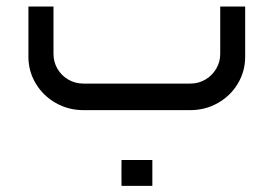

<svg xmlns="http://www.w3.org/2000/svg" viewBox="-20 -343 852 598"><path d="M573.1 0Q619.5 0 658.8 -22.3Q698.1 -44.6 720.8 -82.7Q743.6 -120.9 743.6 -166.4V-322.6H665.9V-175.1Q665.9 -149.8 653.3 -128.7Q640.6 -107.5 619.5 -95.1Q598.3 -82.7 573.1 -82.7H239.4Q214.2 -82.7 192.8 -95.1Q171.4 -107.5 159 -128.7Q146.6 -149.8 146.6 -175.1V-322.6H68.5V-166.4Q68.5 -120.9 91.5 -82.7Q114.4 -44.6 153.7 -22.3Q193 0 239.4 0ZM454.5 155.3Q406.2 155.3 358.5 155.3Q358 195.3 358.5 235.8Q358.5 235.8 454.5 235.8Q454.5 195.3 454.5 155.3Z"/></svg>

Font: Arad
Style: Regular
Weight: 400
Designer: Mohammad Darvishi
Version: Version 1.010;September 21, 2024;FontCreator 15.0.0.2992 64-